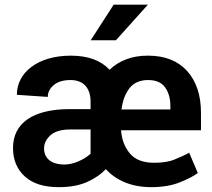

<svg xmlns="http://www.w3.org/2000/svg" viewBox="-20 -770 885 800"><path d="M610.4 9.8C656.7 9.8 696.8 2.9 730.5 -10.7C764.2 -24.4 788.6 -37.1 804.2 -49.3L768.1 -133.8C750 -123.5 729.5 -114.3 707.5 -105.5C685.5 -96.2 656.7 -91.8 622.1 -91.8C576.7 -91.8 543 -104.5 521.5 -130.4C499.5 -156.2 487.3 -188.5 484.4 -227.1H817.4V-299.8C817.4 -373 798.3 -431.2 759.8 -474.1C721.2 -516.6 667 -538.1 597.2 -538.1H594.2C529.8 -538.1 476.1 -517.1 436.5 -479.5C399.9 -518.6 346.2 -538.1 274.9 -538.1C139.2 -538.1 50.3 -469.2 50.3 -375L179.2 -366.2C179.2 -385.3 187.5 -401.9 204.6 -416C221.2 -429.7 244.1 -436.5 273.9 -436.5C328.1 -436.5 357.4 -402.8 357.4 -346.7V-315.4H271C116.2 -315.4 34.2 -256.3 34.2 -153.3C34.2 -104 50.8 -64.5 83.5 -34.7C116.2 -4.9 163.1 9.8 225.1 9.8C273.4 9.8 313.5 2 346.2 -13.2C378.4 -28.3 403.3 -45.9 420.9 -65.4C463.4 -18.6 526.9 9.8 610.4 9.8ZM597.2 -436.5C629.9 -436.5 653.3 -426.3 668 -405.8C682.6 -385.3 689.9 -359.4 689.9 -328.1V-314H486.3C490.7 -349.6 501.5 -379.4 519.5 -402.3C537.6 -425.3 563.5 -436.5 597.2 -436.5ZM249.5 -84.5C190.9 -84.5 163.6 -112.3 163.6 -151.4C163.6 -172.4 172.9 -190.9 190.9 -207C209 -222.7 236.3 -230.5 272 -230.5H357.4V-129.4C332 -106 287.1 -84.5 249.5 -84.5ZM462.9 -602.1 596.2 -750.5H453.6L357.9 -602.1Z"/></svg>

Font: Vazirmatn SemiBold
Style: Regular
Weight: 600
Designer: Saber Rastikerdar
Foundry: Saber Rastikerdar
Version: Version 33.003